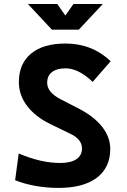

<svg xmlns="http://www.w3.org/2000/svg" viewBox="-20 -918 626 948"><path d="M269 9.8Q210 9.8 154.3 -0.2Q98.6 -10.3 54.7 -28.3L72.3 -160.2Q182.6 -113.3 276.9 -113.3Q329.1 -113.3 356.9 -131.8Q384.8 -150.4 384.8 -185.1Q384.8 -230.5 327.6 -257.3L228 -305.7Q154.3 -341.8 113.8 -395Q73.2 -448.2 73.2 -512.7Q73.2 -603.5 133.3 -653.3Q193.4 -703.1 303.2 -703.1Q434.6 -703.1 526.4 -615.7L437.5 -513.7Q367.7 -580.6 303.7 -580.6Q260.7 -580.6 236.8 -562.3Q212.9 -543.9 212.9 -509.3Q212.9 -462.9 277.8 -428.7L371.6 -380.4Q444.8 -342.3 484.6 -291.5Q524.4 -240.7 524.4 -182.6Q524.4 -90.3 458 -40.3Q391.6 9.8 269 9.8ZM236.3 -771.5 117.7 -898.4H262.7L302.7 -841.3L342.8 -898.4H487.8L369.1 -771.5Z"/></svg>

Font: Cascadia Code PL
Style: Bold
Weight: 700
Monospace: yes
Designer: Aaron Bell
Foundry: Saja Typeworks
Version: Version 2404.023; ttfautohint (v1.8.4)